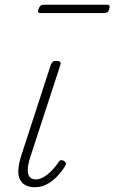

<svg xmlns="http://www.w3.org/2000/svg" viewBox="-20 -771 481 807"><path d="M126 16Q105 16 89.5 8.5Q74 1 65 -14.5Q56 -30 57 -56Q58 -82 70 -119L194 -500Q198 -508 202.5 -511.5Q207 -515 217 -515Q227 -515 232 -511Q237 -507 234 -499L108 -113Q97 -79 96.5 -58Q96 -37 105 -27Q114 -17 130 -17Q148 -17 165.5 -28Q183 -39 199 -55.5Q215 -72 225 -88Q228 -94 233.5 -97Q239 -100 248 -95Q256 -91 257 -85Q258 -79 253 -72Q241 -52 222 -31.5Q203 -11 179 2.5Q155 16 126 16ZM151 -716Q142 -716 140.5 -720Q139 -724 142 -733Q145 -742 150 -746.5Q155 -751 163 -751H431Q439 -751 440.5 -746.5Q442 -742 439 -733Q437 -724 431.5 -720Q426 -716 418 -716Z"/></svg>

Font: Playwrite MX Thin
Style: Regular
Weight: 250
Designer: Veronika Burian, José Scaglione
Foundry: TypeTogether
Version: Version 1.002